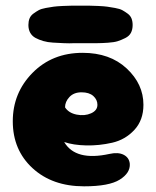

<svg xmlns="http://www.w3.org/2000/svg" viewBox="-20 -656 550 676"><path d="M276 0Q364 0 401.5 -23.5Q439 -47 437 -79Q435 -101 415.5 -111Q396 -121 365 -114Q246 -88 206 -156Q238 -145 283.5 -144Q329 -143 375 -153.5Q421 -164 453 -198.5Q485 -233 485 -287Q485 -360 426 -415Q367 -470 271 -470Q164 -470 94.5 -399.5Q25 -329 25 -229Q25 -128 94.5 -64Q164 0 276 0ZM209 -278Q209 -298 224.5 -314.5Q240 -331 267 -331Q294 -331 308.5 -318Q323 -305 323 -287Q323 -267 300.5 -257Q278 -247 250 -252.5Q222 -258 209 -278ZM283 -504Q309 -504 323 -504Q337 -504 359.5 -505.5Q382 -507 394.5 -511Q407 -515 421 -522Q435 -529 441 -540.5Q447 -552 447 -568Q447 -581 443 -591Q439 -601 429.5 -608Q420 -615 411 -620Q402 -625 385 -628Q368 -631 357.5 -632.5Q347 -634 326 -635Q305 -636 295 -636Q285 -636 263 -636Q241 -636 231.5 -636Q222 -636 201 -635Q180 -634 169 -632.5Q158 -631 141.5 -628Q125 -625 116 -620Q107 -615 97.5 -608Q88 -601 84 -591Q80 -581 80 -568Q80 -552 86.5 -540.5Q93 -529 105 -522.5Q117 -516 132.5 -511.5Q148 -507 166.5 -506Q185 -505 204.5 -504Q224 -503 243 -504Q256 -504 263 -504Q270 -504 283 -504Z"/></svg>

Font: Cherry Bomb
Style: Regular
Weight: 400
Designer: satsuyako
Foundry: satsuyako
Version: Version 4.0